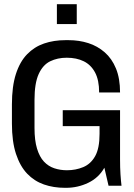

<svg xmlns="http://www.w3.org/2000/svg" viewBox="-20 -888 640 918"><path d="M290 10Q236 10 190 -6Q144 -22 110 -57.5Q76 -93 56.5 -152Q37 -211 37 -297V-389Q37 -475 56 -534Q75 -593 109.5 -628.5Q144 -664 190.5 -680Q237 -696 293 -696H308Q358 -696 402 -682Q446 -668 480.5 -638Q515 -608 534.5 -560.5Q554 -513 554 -446H454Q454 -505 434.5 -541.5Q415 -578 380.5 -595Q346 -612 299 -612Q255 -612 220 -595Q185 -578 165 -534Q145 -490 145 -411V-276Q145 -217 157 -177.5Q169 -138 190 -115.5Q211 -93 239.5 -83.5Q268 -74 300 -74Q342 -74 378 -89Q414 -104 435 -141.5Q456 -179 456 -248V-285H280V-361H554V-127Q554 -86 556 -55Q558 -24 561 0H499L479 -86Q452 -38 402 -14Q352 10 296 10ZM252 -773V-868H347V-773Z"/></svg>

Font: Chivo Mono Medium
Style: Regular
Weight: 400
Monospace: yes
Version: Version 1.008